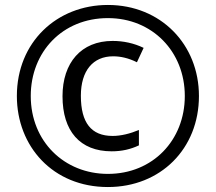

<svg xmlns="http://www.w3.org/2000/svg" viewBox="-20 -744 871 774"><path d="M415 10C627 10 782 -144 782 -357C782 -565 628 -724 415 -724C209 -724 48 -574 48 -357C48 -154 193 10 415 10ZM415 -43C239 -43 104 -174 104 -357C104 -535 232 -671 415 -671C594 -671 725 -536 725 -357C725 -179 596 -43 415 -43ZM430 -134C471 -134 506 -142 540 -158V-220C504 -205 467 -196 434 -196C348 -196 306 -249 306 -358C306 -459 355 -517 436 -517C466 -517 498 -510 532 -493L559 -551C520 -570 477 -579 434 -579C307 -579 232 -491 232 -356C232 -216 302 -134 430 -134Z"/></svg>

Font: Noto Sans Georgian Condensed
Style: Regular
Weight: 400
Width: 3
Designer: Monotype Design Team, Akaki Razmadze
Foundry: Google LLC
Version: Version 2.005